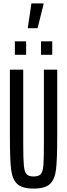

<svg xmlns="http://www.w3.org/2000/svg" viewBox="-20 -1096 393 1124"><path d="M38 -297V-688H116V-258Q116 -166 119.5 -128.5Q123 -91 135 -77Q147 -63 177 -63Q207 -63 219 -77Q231 -91 234 -128Q237 -165 237 -258V-688H315V-297Q315 -162 308 -104Q301 -46 272.5 -19Q244 8 177 8Q110 8 81 -19Q52 -46 45 -104Q38 -162 38 -297ZM67 -775V-854H133V-775ZM220 -775V-854H286V-775ZM143 -931V-936L164 -1076H235V-1071L200 -931Z"/></svg>

Font: Saira Ultra Condensed Medium
Style: Regular
Weight: 500
Width: 1
Designer: Hector Gatti with collaboration of the Omnibus-Type team
Foundry: Omnibus-Type
Version: Version 1.001; ttfautohint (v1.8)